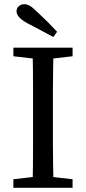

<svg xmlns="http://www.w3.org/2000/svg" viewBox="-20 -898 411 918"><path d="M44 0V-41L175 -56H196L327 -41V0ZM135 0Q137 -51 137.5 -102Q138 -153 138 -205.5Q138 -258 138 -310V-359Q138 -411 138 -463Q138 -515 137.5 -567Q137 -619 135 -670H236Q235 -620 234 -568Q233 -516 233 -464Q233 -412 233 -359V-310Q233 -259 233 -207Q233 -155 234 -103.5Q235 -52 236 0ZM44 -629V-670H327V-629L196 -614H175ZM253 -746 235 -721Q203 -738 171.5 -755Q140 -772 109 -788Q81 -804 70 -817.5Q59 -831 59 -844Q59 -859 70 -868.5Q81 -878 97 -878Q110 -878 124 -869.5Q138 -861 159 -840Q184 -817 207.5 -793.5Q231 -770 253 -746Z"/></svg>

Font: Source Serif 4 Variable
Style: Regular
Weight: 400
Designer: Frank Grießhammer
Foundry: Adobe
Version: Version 4.005;hotconv 1.1.0;makeotfexe 2.6.0